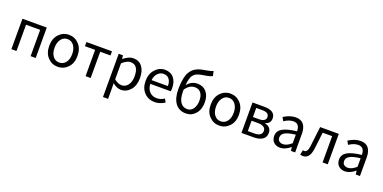

<svg xmlns="http://www.w3.org/2000/svg" viewBox="-12 -1904 6417 3220"><g transform="rotate(20 3197.0 -293.5)"><path d="M92 0V-543H526V0H435V-469H183V0Z M669 -271Q669 -402 742.5 -479.5Q816 -557 921 -557Q1026 -557 1099.5 -479.5Q1173 -402 1173 -271Q1173 -141 1099.5 -64Q1026 13 921 13Q816 13 742.5 -64Q669 -141 669 -271ZM921 -481Q851 -481 807.5 -423Q764 -365 764 -271Q764 -177 807 -120Q850 -63 921 -63Q992 -63 1035.5 -120Q1079 -177 1079 -271Q1079 -365 1035.5 -423Q992 -481 921 -481Z M1416 0V-469H1234V-543H1690V-469H1507V0Z M1810 229V-543H1885L1893 -481H1896Q1989 -557 2069 -557Q2172 -557 2228.5 -482.5Q2285 -408 2285 -280Q2285 -146 2216 -66.5Q2147 13 2049 13Q1976 13 1899 -50L1901 45V229ZM2034 -63Q2103 -63 2146.5 -121.5Q2190 -180 2190 -279Q2190 -480 2047 -480Q1982 -480 1901 -405V-120Q1968 -63 2034 -63Z M2649 13Q2537 13 2463 -64Q2389 -141 2389 -271Q2389 -398 2462 -477.5Q2535 -557 2634 -557Q2736 -557 2793 -488.5Q2850 -420 2850 -302Q2850 -276 2846 -250H2480Q2484 -163 2533.5 -111.5Q2583 -60 2660 -60Q2732 -60 2796 -103L2829 -43Q2742 13 2649 13ZM2479 -316H2770Q2770 -397 2734.5 -440.5Q2699 -484 2635 -484Q2575 -484 2531 -438.5Q2487 -393 2479 -316Z M3039 -312Q3039 -193 3082 -128Q3125 -63 3207 -63Q3270 -63 3310.5 -120Q3351 -177 3351 -269Q3351 -354 3313 -403.5Q3275 -453 3205 -453Q3113 -453 3039 -354ZM3208 13Q3086 13 3019 -76Q2952 -165 2952 -329Q2952 -407 2960.5 -468.5Q2969 -530 2983 -575Q2997 -620 3021 -653.5Q3045 -687 3071 -708.5Q3097 -730 3134.5 -745.5Q3172 -761 3207.5 -769.5Q3243 -778 3292 -785Q3361 -795 3404 -816L3423 -733Q3388 -710 3311 -698Q3279 -693 3261 -690Q3243 -687 3218 -682Q3193 -677 3179 -671.5Q3165 -666 3146 -657.5Q3127 -649 3117 -639Q3107 -629 3094.5 -615Q3082 -601 3075 -583.5Q3068 -566 3061 -543Q3054 -520 3050 -492.5Q3046 -465 3043 -431Q3116 -524 3228 -524Q3326 -524 3386 -455.5Q3446 -387 3446 -269Q3446 -142 3377.5 -64.5Q3309 13 3208 13Z M3551 -271Q3551 -402 3624.5 -479.5Q3698 -557 3803 -557Q3908 -557 3981.5 -479.5Q4055 -402 4055 -271Q4055 -141 3981.5 -64Q3908 13 3803 13Q3698 13 3624.5 -64Q3551 -141 3551 -271ZM3803 -481Q3733 -481 3689.5 -423Q3646 -365 3646 -271Q3646 -177 3689 -120Q3732 -63 3803 -63Q3874 -63 3917.5 -120Q3961 -177 3961 -271Q3961 -365 3917.5 -423Q3874 -481 3803 -481Z M4198 0V-543H4407Q4607 -543 4607 -405Q4607 -316 4516 -290V-285Q4630 -259 4630 -156Q4630 -77 4572 -38.5Q4514 0 4415 0ZM4288 -316H4391Q4517 -316 4517 -397Q4517 -478 4398 -478H4288ZM4288 -65H4405Q4540 -65 4540 -161Q4540 -203 4504 -226.5Q4468 -250 4399 -250H4288Z M4890 13Q4820 13 4775.5 -28Q4731 -69 4731 -141Q4731 -229 4810.5 -276.5Q4890 -324 5065 -344Q5065 -481 4953 -481Q4876 -481 4790 -423L4754 -486Q4865 -557 4968 -557Q5064 -557 5110 -498Q5156 -439 5156 -334V0H5081L5073 -65H5070Q4976 13 4890 13ZM4916 -60Q4984 -60 5065 -132V-284Q4932 -268 4876 -235Q4820 -202 4820 -147Q4820 -103 4846.5 -81.5Q4873 -60 4916 -60Z M5298 13Q5274 13 5248 5L5266 -79Q5280 -75 5290 -75Q5350 -75 5363 -191Q5366 -216 5405 -543H5738V0H5646V-469H5477Q5473 -435 5466 -374.5Q5459 -314 5453 -263Q5447 -212 5441 -168Q5417 13 5298 13Z M6047 13Q5977 13 5932.5 -28Q5888 -69 5888 -141Q5888 -229 5967.5 -276.5Q6047 -324 6222 -344Q6222 -481 6110 -481Q6033 -481 5947 -423L5911 -486Q6022 -557 6125 -557Q6221 -557 6267 -498Q6313 -439 6313 -334V0H6238L6230 -65H6227Q6133 13 6047 13ZM6073 -60Q6141 -60 6222 -132V-284Q6089 -268 6033 -235Q5977 -202 5977 -147Q5977 -103 6003.5 -81.5Q6030 -60 6073 -60Z"/></g></svg>

Font: Noto Sans SC
Style: Regular
Weight: 400
Designer: Ryoko NISHIZUKA  (kana, bopomofo & ideographs); Paul D. Hunt (Latin, Greek & Cyrillic); Sandoll Communications , Soo-you
Foundry: Adobe
Version: Version 2.002;hotconv 1.0.116;makeotfexe 2.5.65601